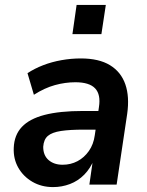

<svg xmlns="http://www.w3.org/2000/svg" viewBox="-20 -752 598 782"><path d="M196 10Q149 10 112 -11.5Q75 -33 54.5 -69Q34 -105 36 -150Q38 -202 69 -235Q100 -268 161.5 -284Q223 -300 318 -300H394L383 -224H321Q264 -224 228 -218.5Q192 -213 175 -198.5Q158 -184 156 -154Q156 -119 178 -100Q200 -81 235 -81Q268 -81 295.5 -95.5Q323 -110 342 -137Q361 -164 366 -201L383 -316Q391 -367 367.5 -392Q344 -417 287 -417Q246 -417 204 -405.5Q162 -394 118 -366L92 -454Q121 -473 156 -486.5Q191 -500 230.5 -507Q270 -514 309 -514Q383 -514 428 -486.5Q473 -459 490.5 -408.5Q508 -358 498 -288L455 0H344L359 -105H364Q349 -67 323.5 -41Q298 -15 265 -2.5Q232 10 196 10ZM275 -613 292 -732H411L393 -613Z"/></svg>

Font: Nunitoga
Style: Bold Italic
Weight: 700
Italic angle: -9°
Designer: Vernon Adams
Foundry: Vernon Adams
Version: Version 1.0